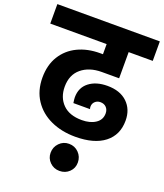

<svg xmlns="http://www.w3.org/2000/svg" viewBox="-190 -854 1036 1213"><g transform="rotate(20 327.5 -247.0)"><path d="M394 -433Q310 -433 257.5 -389.5Q205 -346 205 -266Q205 -194 249.5 -149Q294 -104 378 -104Q434 -104 470 -128Q506 -152 506 -195Q506 -220 491 -235.5Q476 -251 451 -251Q430 -251 415.5 -237.5Q401 -224 401 -203Q401 -193 404 -187H292Q288 -213 288 -225Q288 -290 335 -326.5Q382 -363 458 -363Q543 -363 591.5 -317Q640 -271 640 -195Q640 -99 571 -45Q502 9 375 9Q283 9 210 -24.5Q137 -58 95 -121.5Q53 -185 53 -272Q53 -357 90.5 -417.5Q128 -478 193.5 -509.5Q259 -541 343 -541H362V-609H-17V-740H672V-609H510V-433ZM447 157Q447 195 420.5 220.5Q394 246 355 246Q317 246 290.5 220Q264 194 264 157Q264 118 290.5 91Q317 64 355 64Q394 64 420.5 91Q447 118 447 157Z"/></g></svg>

Font: Fz Poppins
Style: Bold
Weight: 700
Designer: Ninad Kale (Devanagari), Jonny Pinhorn (Latin)
Foundry: Indian Type Foundry
Version: Vit hóa bi Vntype.Com & FontZin.Com